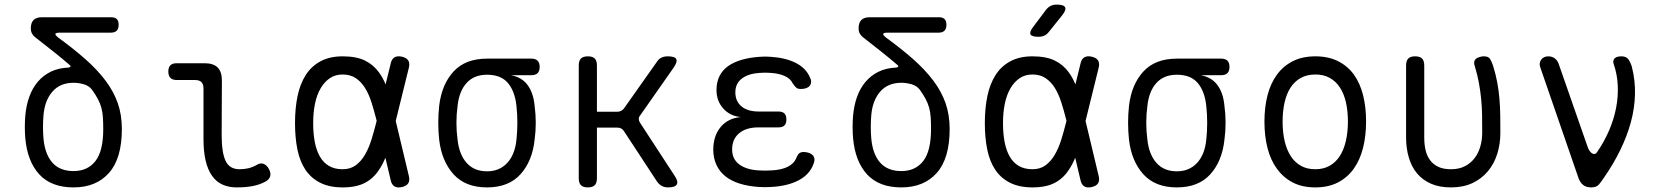

<svg xmlns="http://www.w3.org/2000/svg" viewBox="-20 -805 7240 835"><path d="M234 -641Q300 -593 351.5 -547.5Q403 -502 438.5 -455Q474 -408 492 -357Q510 -306 510 -244Q510 -116 454 -53Q398 10 300 10Q203 10 151 -46.5Q99 -103 90 -204Q88 -228 88 -252.5Q88 -277 90 -302Q94 -347 107.5 -384.5Q121 -422 144.5 -449.5Q168 -477 200.5 -493Q233 -509 276 -511Q285 -512 286.5 -515.5Q288 -519 281 -524Q251 -550 214.5 -579Q178 -608 133 -643Q124 -650 119 -659.5Q114 -669 114 -681Q114 -706 126 -718Q138 -730 162 -730H463Q480 -730 488 -722Q496 -714 496 -697Q496 -680 487.5 -671.5Q479 -663 462 -663H241Q223 -663 221 -658Q219 -653 234 -641ZM380 -415Q367 -432 344.5 -438.5Q322 -445 300 -445Q241 -445 207.5 -406Q174 -367 169 -302Q167 -277 167 -252.5Q167 -228 169 -204Q175 -135 207.5 -98Q240 -61 300 -61Q361 -61 395 -104.5Q429 -148 429 -244Q429 -272 427.5 -295Q426 -318 420.5 -337.5Q415 -357 405 -375.5Q395 -394 380 -415Z M944 -218Q944 -142 961 -105.5Q978 -69 1022 -69Q1041 -69 1059 -73Q1077 -77 1095 -87Q1112 -98 1126 -92.5Q1140 -87 1149 -71Q1159 -53 1155 -38.5Q1151 -24 1134 -15Q1108 -1 1077.5 4.5Q1047 10 1009 10Q975 10 948 -2Q921 -14 902.5 -40Q884 -66 874.5 -105.5Q865 -145 865 -200V-420Q865 -439 856 -448Q847 -457 828 -457H748Q730 -457 721 -466.5Q712 -476 712 -494Q712 -512 721 -521Q730 -530 748 -530H870Q908 -530 926.5 -511.5Q945 -493 945 -455Z M1758 -40Q1763 -20 1755.5 -8Q1748 4 1728 8.5Q1708 13 1695.5 5.5Q1683 -2 1679 -22L1656 -119Q1644 -89 1628 -66Q1605 -30 1567.5 -10Q1530 10 1470 10Q1413 10 1373 -10Q1333 -30 1308.5 -66.5Q1284 -103 1273.5 -154.5Q1263 -206 1263 -270Q1263 -334 1274 -387Q1285 -440 1309.5 -478.5Q1334 -517 1374 -538.5Q1414 -560 1470 -560Q1530 -560 1567.5 -541.5Q1605 -523 1629 -489Q1645 -467 1657 -438L1679 -528Q1683 -548 1695.5 -555.5Q1708 -563 1728 -558.5Q1748 -554 1755.5 -542Q1763 -530 1758 -510L1701 -279ZM1618 -280 1617 -284Q1607 -324 1595.5 -360Q1584 -396 1567.5 -422.5Q1551 -449 1527.5 -465Q1504 -481 1470 -481Q1438 -481 1414.5 -465Q1391 -449 1374.5 -421Q1358 -393 1350 -354.5Q1342 -316 1342 -270Q1342 -224 1349 -187.5Q1356 -151 1371 -124.5Q1386 -98 1410.5 -83.5Q1435 -69 1470 -69Q1504 -69 1527.5 -86.5Q1551 -104 1567.5 -132.5Q1584 -161 1595.5 -198Q1607 -235 1617 -275Z M2291 -478H2202Q2250 -469 2275 -434.5Q2300 -400 2305 -345Q2310 -308 2310 -271Q2310 -234 2305 -197Q2295 -104 2243.5 -47Q2192 10 2098 10Q2004 10 1952.5 -47Q1901 -104 1890 -197Q1886 -234 1886 -271Q1886 -308 1890 -345Q1901 -438 1952.5 -494Q2004 -550 2098 -550H2291Q2309 -550 2318 -541Q2327 -532 2327 -514Q2327 -496 2318 -487Q2309 -478 2291 -478ZM2098 -60Q2126 -60 2148 -69.5Q2170 -79 2186.5 -97Q2203 -115 2213 -140.5Q2223 -166 2226 -197Q2230 -234 2230 -271Q2230 -308 2226 -345Q2219 -409 2188.5 -444.5Q2158 -480 2098 -480Q2042 -480 2009.5 -444.5Q1977 -409 1970 -345Q1965 -308 1965 -271Q1965 -234 1970 -197Q1977 -133 2009.5 -96.5Q2042 -60 2098 -60Z M2536 10Q2516 10 2506.5 0.5Q2497 -9 2497 -30V-520Q2497 -541 2506.5 -550.5Q2516 -560 2537 -560Q2557 -560 2566.5 -550.5Q2576 -541 2576 -520V-319H2665Q2674 -319 2681.5 -323Q2689 -327 2694 -334L2836 -535Q2844 -548 2856 -554Q2868 -560 2884 -560Q2915 -560 2921 -548Q2927 -536 2909 -510L2764 -303Q2758 -296 2758 -288Q2758 -280 2763 -272L2913 -42Q2931 -16 2923.5 -3Q2916 10 2885 10Q2870 10 2858 3.5Q2846 -3 2837 -16L2694 -234Q2689 -242 2682 -246Q2675 -250 2665 -250H2576V-30Q2576 -9 2566.5 0.5Q2557 10 2536 10Z M3502 -469Q3508 -458 3507.5 -448.5Q3507 -439 3501.5 -432Q3496 -425 3486 -421.5Q3476 -418 3462 -418Q3457 -418 3452.5 -419Q3448 -420 3444 -423Q3440 -426 3436 -431Q3432 -436 3427 -443Q3418 -463 3392.5 -474.5Q3367 -486 3331 -488Q3319 -489 3307.5 -489Q3296 -489 3284 -488Q3235 -485 3206.5 -463.5Q3178 -442 3178 -403Q3178 -365 3204.5 -342.5Q3231 -320 3280 -320H3365Q3383 -320 3391.5 -311.5Q3400 -303 3400 -285Q3400 -268 3391.5 -259.5Q3383 -251 3365 -251H3278Q3225 -251 3194.5 -225.5Q3164 -200 3164 -155Q3164 -113 3195 -90Q3226 -67 3279 -64Q3293 -63 3307.5 -63Q3322 -63 3336 -64Q3378 -66 3405.5 -79.5Q3433 -93 3443 -118Q3446 -125 3449 -130Q3452 -135 3455.5 -138Q3459 -141 3464 -142.5Q3469 -144 3474 -144Q3488 -144 3498.5 -140Q3509 -136 3515 -129.5Q3521 -123 3522 -113.5Q3523 -104 3518 -92Q3501 -46 3453.5 -21Q3406 4 3336 8Q3322 9 3307.5 9Q3293 9 3279 8Q3234 5 3197 -6.5Q3160 -18 3134.5 -38.5Q3109 -59 3095.5 -88.5Q3082 -118 3082 -154Q3082 -214 3114 -252.5Q3146 -291 3202 -296Q3155 -300 3125.5 -333Q3096 -366 3096 -413Q3096 -448 3109 -474Q3122 -500 3146.5 -517.5Q3171 -535 3206 -545Q3241 -555 3284 -558Q3296 -559 3307.5 -559Q3319 -559 3331 -558Q3396 -554 3440.5 -531.5Q3485 -509 3502 -469Z M3834 -641Q3900 -593 3951.5 -547.5Q4003 -502 4038.5 -455Q4074 -408 4092 -357Q4110 -306 4110 -244Q4110 -116 4054 -53Q3998 10 3900 10Q3803 10 3751 -46.5Q3699 -103 3690 -204Q3688 -228 3688 -252.5Q3688 -277 3690 -302Q3694 -347 3707.5 -384.5Q3721 -422 3744.5 -449.5Q3768 -477 3800.5 -493Q3833 -509 3876 -511Q3885 -512 3886.5 -515.5Q3888 -519 3881 -524Q3851 -550 3814.5 -579Q3778 -608 3733 -643Q3724 -650 3719 -659.5Q3714 -669 3714 -681Q3714 -706 3726 -718Q3738 -730 3762 -730H4063Q4080 -730 4088 -722Q4096 -714 4096 -697Q4096 -680 4087.5 -671.5Q4079 -663 4062 -663H3841Q3823 -663 3821 -658Q3819 -653 3834 -641ZM3980 -415Q3967 -432 3944.5 -438.5Q3922 -445 3900 -445Q3841 -445 3807.5 -406Q3774 -367 3769 -302Q3767 -277 3767 -252.5Q3767 -228 3769 -204Q3775 -135 3807.5 -98Q3840 -61 3900 -61Q3961 -61 3995 -104.5Q4029 -148 4029 -244Q4029 -272 4027.5 -295Q4026 -318 4020.5 -337.5Q4015 -357 4005 -375.5Q3995 -394 3980 -415Z M4542 -667Q4533 -655 4521.5 -650Q4510 -645 4496 -645Q4467 -645 4461.5 -655.5Q4456 -666 4474 -689L4528 -761Q4537 -773 4548.5 -779Q4560 -785 4575 -785Q4606 -785 4612 -773.5Q4618 -762 4599 -738ZM4758 -40Q4763 -20 4755.5 -8Q4748 4 4728 8.5Q4708 13 4695.5 5.5Q4683 -2 4679 -22L4656 -119Q4644 -89 4628 -66Q4605 -30 4567.5 -10Q4530 10 4470 10Q4413 10 4373 -10Q4333 -30 4308.5 -66.5Q4284 -103 4273.5 -154.5Q4263 -206 4263 -270Q4263 -334 4274 -387Q4285 -440 4309.5 -478.5Q4334 -517 4374 -538.5Q4414 -560 4470 -560Q4530 -560 4567.5 -541.5Q4605 -523 4629 -489Q4645 -467 4657 -438L4679 -528Q4683 -548 4695.5 -555.5Q4708 -563 4728 -558.5Q4748 -554 4755.5 -542Q4763 -530 4758 -510L4701 -279ZM4618 -280 4617 -284Q4607 -324 4595.5 -360Q4584 -396 4567.5 -422.5Q4551 -449 4527.5 -465Q4504 -481 4470 -481Q4438 -481 4414.5 -465Q4391 -449 4374.5 -421Q4358 -393 4350 -354.5Q4342 -316 4342 -270Q4342 -224 4349 -187.5Q4356 -151 4371 -124.5Q4386 -98 4410.5 -83.5Q4435 -69 4470 -69Q4504 -69 4527.5 -86.5Q4551 -104 4567.5 -132.5Q4584 -161 4595.5 -198Q4607 -235 4617 -275Z M5291 -478H5202Q5250 -469 5275 -434.5Q5300 -400 5305 -345Q5310 -308 5310 -271Q5310 -234 5305 -197Q5295 -104 5243.5 -47Q5192 10 5098 10Q5004 10 4952.5 -47Q4901 -104 4890 -197Q4886 -234 4886 -271Q4886 -308 4890 -345Q4901 -438 4952.5 -494Q5004 -550 5098 -550H5291Q5309 -550 5318 -541Q5327 -532 5327 -514Q5327 -496 5318 -487Q5309 -478 5291 -478ZM5098 -60Q5126 -60 5148 -69.5Q5170 -79 5186.5 -97Q5203 -115 5213 -140.5Q5223 -166 5226 -197Q5230 -234 5230 -271Q5230 -308 5226 -345Q5219 -409 5188.5 -444.5Q5158 -480 5098 -480Q5042 -480 5009.5 -444.5Q4977 -409 4970 -345Q4965 -308 4965 -271Q4965 -234 4970 -197Q4977 -133 5009.5 -96.5Q5042 -60 5098 -60Z M5700 10Q5644 10 5603 -11Q5562 -32 5534 -70Q5506 -108 5492.5 -160.5Q5479 -213 5479 -276Q5479 -339 5492.5 -391Q5506 -443 5533.5 -480.5Q5561 -518 5602.5 -539Q5644 -560 5701 -560Q5757 -560 5799 -539Q5841 -518 5868 -480.5Q5895 -443 5908 -391Q5921 -339 5921 -277Q5921 -213 5907.5 -160.5Q5894 -108 5866.5 -70Q5839 -32 5797.5 -11Q5756 10 5700 10ZM5700 -69Q5736 -69 5762.5 -84Q5789 -99 5806.5 -126Q5824 -153 5833 -191.5Q5842 -230 5842 -277Q5842 -322 5833.5 -359.5Q5825 -397 5807.5 -424Q5790 -451 5763.5 -466Q5737 -481 5701 -481Q5664 -481 5637 -466Q5610 -451 5592.5 -424Q5575 -397 5566.5 -359Q5558 -321 5558 -275Q5558 -229 5567 -191Q5576 -153 5593.5 -126Q5611 -99 5637.5 -84Q5664 -69 5700 -69Z M6095 -520Q6095 -541 6104.5 -550.5Q6114 -560 6134 -560Q6155 -560 6164.5 -550.5Q6174 -541 6174 -520V-207Q6174 -176 6180 -151Q6186 -126 6200 -107.5Q6214 -89 6236 -79Q6258 -69 6290 -69Q6326 -69 6351.5 -82.5Q6377 -96 6393.5 -118Q6410 -140 6418 -168.5Q6426 -197 6426 -227Q6426 -268 6425.5 -304Q6425 -340 6421.5 -375Q6418 -410 6411.5 -445.5Q6405 -481 6393 -520Q6392 -523 6391.5 -526Q6391 -529 6391 -531Q6391 -547 6405.5 -553.5Q6420 -560 6433 -560Q6453 -560 6460 -549Q6467 -538 6473 -520Q6485 -482 6491.5 -446.5Q6498 -411 6501 -375.5Q6504 -340 6504.5 -303.5Q6505 -267 6505 -227Q6505 -179 6491.5 -136Q6478 -93 6451 -60.5Q6424 -28 6384 -9Q6344 10 6290 10Q6240 10 6203.5 -6Q6167 -22 6143 -50.5Q6119 -79 6107 -119.5Q6095 -160 6095 -207Z M6844 -33 6678 -514Q6675 -523 6676.5 -531Q6678 -539 6682.5 -545.5Q6687 -552 6695 -556Q6703 -560 6713 -560Q6729 -560 6740.5 -552Q6752 -544 6758 -529L6886 -162Q6894 -143 6906 -137Q6918 -131 6926 -144Q6957 -189 6978 -238Q6999 -287 7008.5 -336.5Q7018 -386 7015.5 -435Q7013 -484 6997 -529Q6995 -537 6997 -543Q6999 -549 7004 -553Q7009 -557 7016.5 -558.5Q7024 -560 7032 -560Q7053 -560 7062.5 -546Q7072 -532 7077 -514Q7092 -455 7090.5 -394.5Q7089 -334 7072.5 -273.5Q7056 -213 7026.5 -152.5Q6997 -92 6956 -33Q6944 -15 6933.5 -2.5Q6923 10 6900 10Q6878 10 6864.5 -1Q6851 -12 6844 -33Z"/></svg>

Font: Maple Mono Light
Style: Regular
Weight: 300
Monospace: yes
Designer: subframe7536
Version: Version 7.000